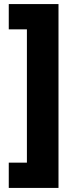

<svg xmlns="http://www.w3.org/2000/svg" viewBox="-20 -754 364 942"><path d="M23 44H112V-610H23V-734H267V168H23Z"/></svg>

Font: Noto Sans Cham Black
Style: Regular
Weight: 900
Version: Version 2.002